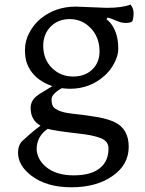

<svg xmlns="http://www.w3.org/2000/svg" viewBox="-20 -544 623 826"><path d="M245.6 -164.6Q201.7 -139.6 201.7 -116.2Q201.7 -89.8 213.9 -79.6Q236.3 -60.5 294.9 -54.4Q353.5 -48.3 399.4 -40.3Q445.3 -32.2 475.1 -17.6Q533.7 11.7 533.7 87.4Q533.7 164.1 465.8 211.9Q396.5 261.7 287.1 261.7Q179.2 261.7 113.8 210.9Q57.6 167.5 57.6 112.8Q57.6 75.2 83 56.2L111.3 30.8Q128.9 15.6 154.3 -3.4Q111.8 -27.3 111.8 -79.1Q111.8 -109.9 136.7 -129.9Q148.4 -139.6 166 -149.4L205.1 -173.3Q122.1 -202.1 96.2 -270.5Q87.4 -293.5 87.4 -330.6Q87.4 -367.7 106.4 -403.8Q125.5 -439.9 156.2 -464.8Q219.7 -515.6 305.7 -515.6L438.5 -510.3Q506.3 -510.3 541.5 -524.4Q554.7 -506.3 554.7 -489.7Q554.7 -465.8 549.3 -452.1Q539.1 -445.3 523.7 -445.3Q508.3 -445.3 498.5 -448.2Q488.8 -451.2 479.5 -455.1Q455.6 -466.3 441.9 -468.3L438.5 -460.9Q474.6 -433.1 485.4 -376Q488.8 -359.9 488.8 -332.8Q488.8 -305.7 471.7 -272.5Q454.6 -239.3 425.8 -214.8Q364.3 -162.1 281.2 -162.1Q267.6 -162.1 245.6 -164.6ZM294.9 -214.8Q319.3 -214.8 339.4 -221.9Q359.4 -229 374.5 -242.7Q408.2 -272.9 408.2 -322.8Q408.2 -384.3 369.1 -424.3Q332 -461.9 279.8 -461.9Q229.5 -461.9 197.3 -428.7Q166 -396.5 166 -347.2Q166 -288.1 204.1 -251Q241.2 -214.8 294.9 -214.8ZM137.7 97.7Q137.7 116.2 147.7 136.7Q157.7 157.2 177.7 173.8Q221.2 210.4 297.4 210.4Q377 210.4 415 174.8Q446.8 145.5 446.8 94.7Q446.8 63 412.1 49.8Q380.4 37.1 315.9 30.3Q213.4 18.6 185.1 10.3Q137.7 43 137.7 97.7Z"/></svg>

Font: Trykker
Style: Regular
Weight: 400
Designer: Magnus Gaarde
Foundry: Magnus Gaarde
Version: Version 1.001